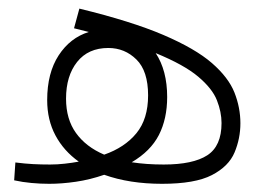

<svg xmlns="http://www.w3.org/2000/svg" viewBox="-20 -436 626 457"><path d="M97.2 1.5Q75.7 1.5 54.7 -0.5Q33.7 -2.4 13.7 -6.8L16.6 -49.3Q39.6 -46.4 58.6 -45.4Q77.6 -44.4 99.1 -44.4Q116.7 -44.4 134 -46.4Q151.4 -48.3 167.5 -51.3Q131.8 -76.7 112.1 -113.5Q92.3 -150.4 92.3 -197.8Q92.3 -262.2 119.6 -304.2Q147 -346.2 191.4 -359.9Q174.3 -364.3 156.2 -368.7L168.9 -415.5Q293 -385.3 368.9 -352.8Q444.8 -320.3 484.4 -285.9Q523.9 -251.5 538.1 -215.6Q552.2 -179.7 552.2 -142.6Q552.2 -106.4 538.3 -73.2Q524.4 -40 484.4 -19.3Q444.3 1.5 365.7 1.5Q288.1 1.5 228 -20Q194.3 -8.3 160.6 -3.4Q127 1.5 97.2 1.5ZM228 -67.9Q276.9 -85 304.7 -118.9Q332.5 -152.8 332.5 -209Q332.5 -267.1 304.7 -294.4Q276.9 -321.8 237.8 -321.8Q189.9 -321.8 163.6 -288.6Q137.2 -255.4 137.2 -201.2Q137.2 -152.3 160.9 -119.4Q184.6 -86.4 228 -67.9ZM293.5 -49.8Q328.1 -44.4 369.6 -44.4Q439.5 -44.4 473.4 -66.4Q507.3 -88.4 507.3 -143.1Q507.3 -169.4 496.3 -197.3Q485.4 -225.1 451.9 -253.4Q418.5 -281.7 350.6 -309.6Q377.9 -268.1 377.9 -205.1Q377.9 -153.3 358.2 -114.7Q338.4 -76.2 293.5 -49.8Z"/></svg>

Font: Cascadia Code ExtraLight
Style: Regular
Weight: 200
Monospace: yes
Designer: Aaron Bell
Foundry: Saja Typeworks
Version: Version 2407.024; ttfautohint (v1.8.4)